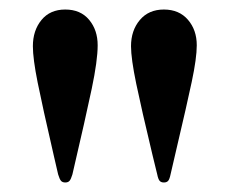

<svg xmlns="http://www.w3.org/2000/svg" viewBox="-20 -849 480 403"><path d="M102 -483 93 -522Q69 -626 59 -676Q49 -726 49 -752Q49 -785 67 -807Q85 -829 117 -829Q149 -829 167 -807.5Q185 -786 185 -754Q185 -722 172.5 -662.5Q160 -603 132 -483Q129 -473 126 -469.5Q123 -466 117 -466Q111 -466 108 -469.5Q105 -473 102 -483ZM310 -483 300 -524Q277 -620 266 -673Q255 -726 255 -752Q255 -785 273.5 -807Q292 -829 324 -829Q356 -829 374.5 -807.5Q393 -786 393 -754Q393 -727 382.5 -677.5Q372 -628 351 -539L338 -483Q336 -473 333 -469.5Q330 -466 324 -466Q318 -466 315 -469.5Q312 -473 310 -483Z"/></svg>

Font: Shippori Mincho B1
Style: Bold
Weight: 700
Designer: FONTDASU
Foundry: FONTDASU / Google Inc. / but / Adobe
Version: Version 3.110; ttfautohint (v1.8.3)